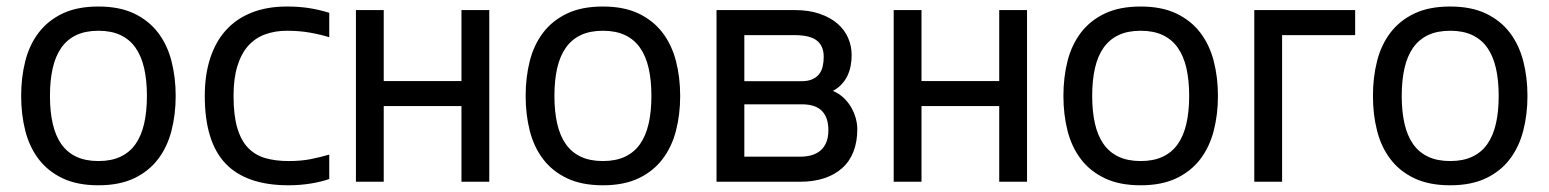

<svg xmlns="http://www.w3.org/2000/svg" viewBox="-20 -549 4678 580"><path d="M43.9 -259.3Q43.9 -315.4 56.4 -364.5Q68.8 -413.6 96.7 -450.2Q124.5 -486.8 168.9 -508.1Q213.4 -529.3 277.3 -529.3Q340.8 -529.3 385.3 -508.1Q429.7 -486.8 457.5 -450.2Q485.4 -413.6 498 -364.5Q510.7 -315.4 510.7 -259.3Q510.7 -203.1 498 -154.1Q485.4 -105 457.5 -68.4Q429.7 -31.7 385.3 -10.5Q340.8 10.7 277.3 10.7Q213.4 10.7 168.9 -10.5Q124.5 -31.7 96.7 -68.4Q68.8 -105 56.4 -154.1Q43.9 -203.1 43.9 -259.3ZM130.9 -259.3Q130.9 -212.4 139.2 -175.8Q147.5 -139.2 165 -114Q182.6 -88.9 210.4 -75.7Q238.3 -62.5 277.3 -62.5Q316.4 -62.5 344.2 -75.7Q372.1 -88.9 389.6 -114Q407.2 -139.2 415.5 -175.8Q423.8 -212.4 423.8 -259.3Q423.8 -306.2 415.5 -342.8Q407.2 -379.4 389.6 -404.5Q372.1 -429.7 344.2 -442.9Q316.4 -456.1 277.3 -456.1Q238.3 -456.1 210.4 -442.9Q182.6 -429.7 165 -404.5Q147.5 -379.4 139.2 -342.8Q130.9 -306.2 130.9 -259.3Z M685.5 -259.3Q685.5 -200.7 696.8 -162.6Q708 -124.5 729.5 -102.3Q751 -80.1 781.7 -71.3Q812.5 -62.5 851.6 -62.5Q890.6 -62.5 920.2 -68.6Q949.7 -74.7 974.6 -82V-8.3Q951.7 0 918.9 5.4Q886.2 10.7 851.6 10.7Q723.6 10.7 661.1 -55.2Q598.6 -121.1 598.6 -259.3Q598.6 -322.3 614.7 -372.3Q630.9 -422.4 662.1 -457.3Q693.4 -492.2 739.7 -510.7Q786.1 -529.3 846.7 -529.3Q883.8 -529.3 914.6 -524.4Q945.3 -519.5 974.6 -510.3V-436.5Q948.2 -444.8 916.5 -450.4Q884.8 -456.1 846.7 -456.1Q811 -456.1 781.2 -445.3Q751.5 -434.6 730.2 -411.1Q709 -387.7 697.3 -350.1Q685.5 -312.5 685.5 -259.3Z M1055.2 0V-518.6H1139.2V-304.2H1374V-518.6H1458V0H1374V-228.5H1139.2V0Z M1567.9 -259.3Q1567.9 -315.4 1580.3 -364.5Q1592.8 -413.6 1620.6 -450.2Q1648.4 -486.8 1692.9 -508.1Q1737.3 -529.3 1801.3 -529.3Q1864.7 -529.3 1909.2 -508.1Q1953.6 -486.8 1981.4 -450.2Q2009.3 -413.6 2022 -364.5Q2034.7 -315.4 2034.7 -259.3Q2034.7 -203.1 2022 -154.1Q2009.3 -105 1981.4 -68.4Q1953.6 -31.7 1909.2 -10.5Q1864.7 10.7 1801.3 10.7Q1737.3 10.7 1692.9 -10.5Q1648.4 -31.7 1620.6 -68.4Q1592.8 -105 1580.3 -154.1Q1567.9 -203.1 1567.9 -259.3ZM1654.8 -259.3Q1654.8 -212.4 1663.1 -175.8Q1671.4 -139.2 1689 -114Q1706.5 -88.9 1734.4 -75.7Q1762.2 -62.5 1801.3 -62.5Q1840.3 -62.5 1868.2 -75.7Q1896 -88.9 1913.6 -114Q1931.2 -139.2 1939.5 -175.8Q1947.8 -212.4 1947.8 -259.3Q1947.8 -306.2 1939.5 -342.8Q1931.2 -379.4 1913.6 -404.5Q1896 -429.7 1868.2 -442.9Q1840.3 -456.1 1801.3 -456.1Q1762.2 -456.1 1734.4 -442.9Q1706.5 -429.7 1689 -404.5Q1671.4 -379.4 1663.1 -342.8Q1654.8 -306.2 1654.8 -259.3Z M2144.5 0V-518.6H2379.9Q2423.8 -518.6 2456.3 -507.3Q2488.8 -496.1 2510.3 -477.3Q2531.7 -458.5 2542.2 -434.1Q2552.7 -409.7 2552.7 -382.8Q2552.7 -366.7 2549.8 -350.8Q2546.9 -335 2540.3 -320.8Q2533.7 -306.6 2522.7 -294.7Q2511.7 -282.7 2496.1 -274.4Q2514.6 -266.6 2528.6 -253.4Q2542.5 -240.2 2551.5 -224.4Q2560.5 -208.5 2565.2 -191.4Q2569.8 -174.3 2569.8 -159.2Q2569.8 -120.6 2558.1 -90.8Q2546.4 -61 2523.9 -41Q2501.5 -21 2469.5 -10.5Q2437.5 0 2397.5 0ZM2397.5 -75.7Q2415 -75.7 2430.4 -79.8Q2445.8 -84 2457.3 -93.3Q2468.8 -102.5 2475.6 -117.9Q2482.4 -133.3 2482.4 -155.8Q2482.4 -193.8 2462.9 -213.9Q2443.4 -233.9 2401.9 -233.9H2228.5V-75.7ZM2401.4 -303.7Q2420.4 -303.7 2433.3 -309.3Q2446.3 -314.9 2454.1 -324.7Q2461.9 -334.5 2465.1 -347.9Q2468.3 -361.3 2468.3 -377.4Q2468.3 -410.2 2447.5 -426.5Q2426.8 -442.9 2379.9 -442.9H2228.5V-303.7Z M2679.7 0V-518.6H2763.7V-304.2H2998.5V-518.6H3082.5V0H2998.5V-228.5H2763.7V0Z M3192.4 -259.3Q3192.4 -315.4 3204.8 -364.5Q3217.3 -413.6 3245.1 -450.2Q3272.9 -486.8 3317.4 -508.1Q3361.8 -529.3 3425.8 -529.3Q3489.3 -529.3 3533.7 -508.1Q3578.1 -486.8 3606 -450.2Q3633.8 -413.6 3646.5 -364.5Q3659.2 -315.4 3659.2 -259.3Q3659.2 -203.1 3646.5 -154.1Q3633.8 -105 3606 -68.4Q3578.1 -31.7 3533.7 -10.5Q3489.3 10.7 3425.8 10.7Q3361.8 10.7 3317.4 -10.5Q3272.9 -31.7 3245.1 -68.4Q3217.3 -105 3204.8 -154.1Q3192.4 -203.1 3192.4 -259.3ZM3279.3 -259.3Q3279.3 -212.4 3287.6 -175.8Q3295.9 -139.2 3313.5 -114Q3331.1 -88.9 3358.9 -75.7Q3386.7 -62.5 3425.8 -62.5Q3464.8 -62.5 3492.7 -75.7Q3520.5 -88.9 3538.1 -114Q3555.7 -139.2 3564 -175.8Q3572.3 -212.4 3572.3 -259.3Q3572.3 -306.2 3564 -342.8Q3555.7 -379.4 3538.1 -404.5Q3520.5 -429.7 3492.7 -442.9Q3464.8 -456.1 3425.8 -456.1Q3386.7 -456.1 3358.9 -442.9Q3331.1 -429.7 3313.5 -404.5Q3295.9 -379.4 3287.6 -342.8Q3279.3 -306.2 3279.3 -259.3Z M3769 -518.6H4073.7V-442.9H3853V0H3769Z M4127.4 -259.3Q4127.4 -315.4 4139.9 -364.5Q4152.3 -413.6 4180.2 -450.2Q4208 -486.8 4252.4 -508.1Q4296.9 -529.3 4360.8 -529.3Q4424.3 -529.3 4468.8 -508.1Q4513.2 -486.8 4541 -450.2Q4568.8 -413.6 4581.5 -364.5Q4594.2 -315.4 4594.2 -259.3Q4594.2 -203.1 4581.5 -154.1Q4568.8 -105 4541 -68.4Q4513.2 -31.7 4468.8 -10.5Q4424.3 10.7 4360.8 10.7Q4296.9 10.7 4252.4 -10.5Q4208 -31.7 4180.2 -68.4Q4152.3 -105 4139.9 -154.1Q4127.4 -203.1 4127.4 -259.3ZM4214.4 -259.3Q4214.4 -212.4 4222.7 -175.8Q4231 -139.2 4248.5 -114Q4266.1 -88.9 4293.9 -75.7Q4321.8 -62.5 4360.8 -62.5Q4399.9 -62.5 4427.7 -75.7Q4455.6 -88.9 4473.1 -114Q4490.7 -139.2 4499 -175.8Q4507.3 -212.4 4507.3 -259.3Q4507.3 -306.2 4499 -342.8Q4490.7 -379.4 4473.1 -404.5Q4455.6 -429.7 4427.7 -442.9Q4399.9 -456.1 4360.8 -456.1Q4321.8 -456.1 4293.9 -442.9Q4266.1 -429.7 4248.5 -404.5Q4231 -379.4 4222.7 -342.8Q4214.4 -306.2 4214.4 -259.3Z"/></svg>

Font: Arian AMU
Style: Regular
Weight: 400
Designer: Ruben Hakobyan (Tarumian)
Foundry: Ruben Hakobyan (Tarumian)
Version: Version 4.003